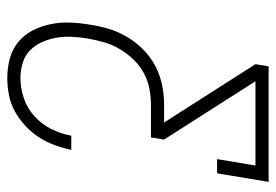

<svg xmlns="http://www.w3.org/2000/svg" viewBox="-138 -638 775 540"><g transform="rotate(90 250.0 -367.5)"><path d="M199 0Q171 0 144.5 -7Q118 -14 97.5 -31Q77 -48 65 -71.5Q53 -95 47.5 -121.5Q42 -148 43 -176.5Q44 -205 49 -233Q53 -260 61 -286.5Q69 -313 84 -338Q99 -363 120 -383.5Q141 -404 166.5 -417Q192 -430 219 -435.5Q246 -441 273 -441H324L160 -698L166 -735H491L467 -590H427L445 -698H208L372 -441L366 -404H273Q251 -404 228 -399.5Q205 -395 184 -383.5Q163 -372 146 -354Q129 -336 117 -315.5Q105 -295 98.5 -272.5Q92 -250 88 -227Q84 -205 83 -182.5Q82 -160 85.5 -139Q89 -118 97.5 -98.5Q106 -79 120.5 -64.5Q135 -50 156 -43.5Q177 -37 199 -37Q227 -37 255.5 -46.5Q284 -56 306.5 -76.5Q329 -97 342.5 -124Q356 -151 361 -180H401Q396 -156 387.5 -133Q379 -110 365.5 -89Q352 -68 333 -50.5Q314 -33 292 -21Q270 -9 246 -4.5Q222 0 199 0Z"/></g></svg>

Font: Iosevka Curly Slab XLtObl
Style: Regular
Weight: 200
Italic angle: -9°
Monospace: yes
Designer: Belleve Invis
Foundry: Belleve Invis
Version: Version 11.1.0; ttfautohint (v1.8.3)